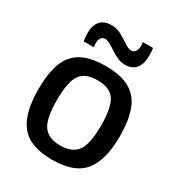

<svg xmlns="http://www.w3.org/2000/svg" viewBox="-181 -867 917 993"><g transform="rotate(30 278.0 -371.0)"><path d="M35 -270Q35 -363 57 -425Q79 -487 132.5 -518Q186 -549 278 -549Q370 -549 423.5 -518Q477 -487 499.5 -425Q522 -363 522 -270Q522 -128 466.5 -59Q411 10 278 10Q145 10 90 -59Q35 -128 35 -270ZM146 -270Q146 -160 176.5 -117.5Q207 -75 278 -75Q349 -75 379.5 -117.5Q410 -160 410 -270Q410 -378 381 -421Q352 -464 278 -464Q204 -464 175 -421Q146 -378 146 -270ZM114 -602Q112 -613 111 -624.5Q110 -636 110 -646Q110 -747 199 -747Q231 -747 258.5 -731.5Q286 -716 309 -700Q332 -684 351 -684Q367 -684 375 -697.5Q383 -711 383 -729Q383 -741 381 -752H442Q445 -731 445 -708Q445 -658 423.5 -631Q402 -604 358 -604Q334 -604 312.5 -614Q291 -624 271.5 -637Q252 -650 235 -659.5Q218 -669 205 -669Q189 -669 181 -657.5Q173 -646 173 -626Q173 -612 175 -602Z"/></g></svg>

Font: Georama Medium
Style: Regular
Weight: 500
Designer: Jean-Baptiste Levee
Foundry: Production Type
Version: Version 1.000